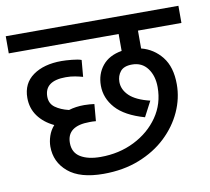

<svg xmlns="http://www.w3.org/2000/svg" viewBox="-72 -703 858 783"><g transform="rotate(-10 357.5 -311.0)"><path d="M296 -70Q373 -70 436 -101.5Q499 -133 536.5 -187Q574 -241 574 -310Q574 -357 551 -388Q528 -419 487 -419Q453 -419 438.5 -401Q424 -383 424 -358Q424 -326 450.5 -300.5Q477 -275 535 -261L502 -198Q421 -221 384 -262.5Q347 -304 347 -356Q347 -404 374.5 -438Q402 -472 455 -481V-551H0V-622H715V-551H535V-477Q586 -464 619.5 -422Q653 -380 653 -308Q653 -250 628 -195Q603 -140 556.5 -96Q510 -52 444 -26Q378 0 296 0Q199 0 150 -41.5Q101 -83 101 -147Q101 -168 108.5 -190.5Q116 -213 132 -231Q90 -251 66.5 -283.5Q43 -316 43 -359Q43 -419 88 -451Q133 -483 206 -483Q223 -483 249 -480.5Q275 -478 288 -473L282 -404Q268 -408 250.5 -411.5Q233 -415 212 -415Q124 -415 124 -350Q124 -321 146 -305Q168 -289 202 -281Q231 -290 266 -290Q277 -290 289 -289Q301 -288 308 -287L302 -217Q296 -218 288.5 -218Q281 -218 276 -218Q182 -218 182 -148Q182 -108 213 -89Q244 -70 296 -70Z"/></g></svg>

Font: Noto Sans
Style: Italic
Weight: 400
Italic angle: -12°
Designer: Monotype Design Team
Foundry: Monotype Imaging Inc.
Version: Version 2.013; ttfautohint (v1.8.4.7-5d5b)